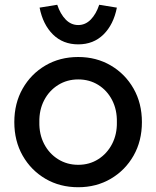

<svg xmlns="http://www.w3.org/2000/svg" viewBox="-20 -775 655 805"><path d="M308 10Q231 10 170.5 -25.5Q110 -61 75 -122.5Q40 -184 40 -263Q40 -342 75 -403.5Q110 -465 170.5 -500.5Q231 -536 308 -536Q384 -536 444.5 -500.5Q505 -465 540 -403.5Q575 -342 575 -263Q575 -184 540 -122.5Q505 -61 444.5 -25.5Q384 10 308 10ZM308 -84Q355 -84 392 -107.5Q429 -131 450 -171.5Q471 -212 470 -263Q471 -315 450 -355.5Q429 -396 392 -419Q355 -442 308 -442Q261 -442 223.5 -418.5Q186 -395 165 -354.5Q144 -314 145 -263Q144 -212 165 -171.5Q186 -131 223.5 -107.5Q261 -84 308 -84ZM308 -589Q244 -589 202 -630.5Q160 -672 146 -743L220 -755Q233 -716 255.5 -693Q278 -670 308 -670Q338 -670 360.5 -693Q383 -716 396 -755L470 -743Q456 -672 414 -630.5Q372 -589 308 -589Z"/></svg>

Font: Lexend Medium
Style: Regular
Weight: 500
Designer: Bonnie Shaver-Troup, Thomas Jockin
Foundry: Lexend
Version: Version 1.005